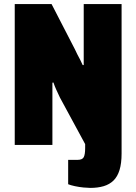

<svg xmlns="http://www.w3.org/2000/svg" viewBox="-20 -708 666 938"><path d="M421 210Q409 210 388 208Q367 206 346 201.5Q325 197 313 192V73H359Q382 73 389 60Q396 47 396 16V-4L273 -231Q264 -250 255.5 -268.5Q247 -287 241 -305L236 -304Q236 -286 236 -267.5Q236 -249 236 -231V0H52V-688H232L346 -467Q351 -455 358 -442Q365 -429 372 -415.5Q379 -402 384 -390H389Q389 -410 389 -429Q389 -448 389 -467V-688H574V42Q574 90 564 122.5Q554 155 534.5 174Q515 193 486.5 201.5Q458 210 421 210Z"/></svg>

Font: Archivo Condensed Black
Style: Regular
Weight: 900
Width: 3
Designer: Hector Gatti
Foundry: Omnibus-Type
Version: Version 2.001